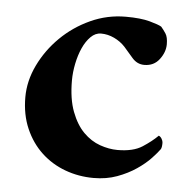

<svg xmlns="http://www.w3.org/2000/svg" viewBox="-41 -489 528 538"><g transform="rotate(5 223.0 -220.0)"><path d="M413 -382Q413 -360 397.5 -339.5Q382 -319 355 -319Q335 -319 321 -335Q307 -351 295 -365Q282 -379 264 -387.5Q246 -396 227 -396Q211 -396 198 -383Q185 -370 176 -350Q167 -330 162 -305.5Q157 -281 157 -258Q157 -206 170.5 -170.5Q184 -135 205 -114Q226 -93 251.5 -84Q277 -75 301 -75Q345 -75 370.5 -91.5Q396 -108 413 -125Q418 -123 421.5 -117Q425 -111 425 -106Q425 -93 422 -88Q415 -78 399.5 -61.5Q384 -45 360.5 -29Q337 -13 307 -2Q277 9 241 9Q199 9 161 -5Q123 -19 94 -46Q65 -73 48 -112Q31 -151 31 -200Q31 -246 52.5 -290.5Q74 -335 110 -370.5Q146 -406 193 -427.5Q240 -449 292 -449Q334 -449 359.5 -442Q385 -435 393 -430Q400 -422 406.5 -412Q413 -402 413 -382Z"/></g></svg>

Font: Vermiglione
Style: Bold
Weight: 700
Version: Version 1.000